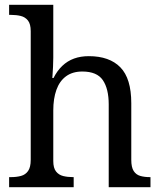

<svg xmlns="http://www.w3.org/2000/svg" viewBox="-20 -780 675 800"><path d="M18 0V-42H26Q49 -42 67.5 -47Q86 -52 97 -67.5Q108 -83 108 -114V-650Q108 -680 96.5 -694.5Q85 -709 66.5 -713.5Q48 -718 26 -718H18V-760H202V-540Q202 -522 201 -502.5Q200 -483 199 -469Q198 -455 198 -455H203Q218 -485 239.5 -505.5Q261 -526 288.5 -536Q316 -546 350 -546Q436 -546 481.5 -499.5Q527 -453 527 -350V-114Q527 -83 537 -67.5Q547 -52 564.5 -47Q582 -42 604 -42H607V0H433V-345Q433 -410 408.5 -446Q384 -482 323 -482Q282 -482 255 -462Q228 -442 215 -405.5Q202 -369 202 -320V-109Q202 -80 213.5 -65.5Q225 -51 243.5 -46.5Q262 -42 284 -42H287V0Z"/></svg>

Font: Noto Serif Armenian
Style: Regular
Weight: 400
Designer: Monotype Design Team
Foundry: Monotype Imaging Inc.
Version: Version 2.007